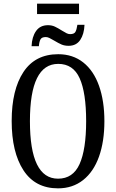

<svg xmlns="http://www.w3.org/2000/svg" viewBox="-20 -1022 637 1052"><path d="M44 -359Q44 -530 108.5 -627.5Q173 -725 299 -725Q379 -725 436 -680Q493 -635 522.5 -552Q552 -469 552 -358Q552 -247 522.5 -164Q493 -81 435.5 -35.5Q378 10 298 10Q173 10 108.5 -89Q44 -188 44 -359ZM452 -358Q452 -514 416.5 -593Q381 -672 299 -672Q144 -672 144 -358Q144 -43 298 -43Q380 -43 416 -123Q452 -203 452 -358ZM183 -1002H413V-945H183ZM243 -884Q264 -884 281 -876Q298 -868 320 -854Q336 -844 345.5 -839.5Q355 -835 364 -835Q386 -835 393 -847Q400 -859 404 -886H443Q441 -835 419.5 -803Q398 -771 356 -771Q334 -771 317.5 -778Q301 -785 276 -800Q261 -809 250.5 -814Q240 -819 231 -819Q209 -819 202 -806.5Q195 -794 193 -769H153Q155 -820 177.5 -852Q200 -884 243 -884Z"/></svg>

Font: Noto Serif Cond
Style: Regular
Weight: 400
Width: 3
Designer: Monotype Design Team
Foundry: Monotype Imaging Inc.
Version: Version 1.001